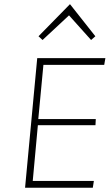

<svg xmlns="http://www.w3.org/2000/svg" viewBox="-20 -880 523 900"><path d="M97.5 0 154.5 -607.5H474L468.5 -576H183.5L159.5 -322H429L427.5 -293H157.5L133.5 -32H420L415 0ZM179.5 -692.5 160.5 -710 308 -860.5 427 -710 407 -692.5 303.5 -808Z"/></svg>

Font: Karla ExtraLight
Style: Italic
Weight: 250
Italic angle: -8°
Designer: Jonathan Pinhorn
Version: Version 2.004;gftools[0.9.33]